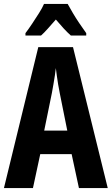

<svg xmlns="http://www.w3.org/2000/svg" viewBox="-20 -953 566 973"><path d="M380 0 343 -172H184L147 0H0L174 -714H350L526 0ZM283 -480Q278 -504 274.5 -526Q271 -548 268 -569Q265 -590 263 -608Q261 -591 258 -570Q255 -549 251 -527Q247 -505 243 -482L204 -291H321ZM323 -933Q335 -911 349.5 -886.5Q364 -862 381.5 -836Q399 -810 417 -785V-773H339Q322 -788 303 -808.5Q284 -829 263 -854Q241 -829 222 -807.5Q203 -786 188 -773H109V-785Q125 -806 143 -833Q161 -860 178 -887Q195 -914 203 -933Z"/></svg>

Font: Noto Sans Khmer ExtraCondensed
Style: Bold
Weight: 700
Width: 2
Designer: Danh Hong and the Monotype Design Team
Foundry: Monotype Imaging Inc.
Version: Version 2.004